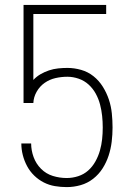

<svg xmlns="http://www.w3.org/2000/svg" viewBox="-20 -755 540 783"><path d="M252 8Q228 8 204 4Q180 0 158.5 -11Q137 -22 119.5 -39Q102 -56 90.5 -77.5Q79 -99 73 -122.5Q67 -146 67 -170H107Q107 -142 117 -114.5Q127 -87 147.5 -66.5Q168 -46 195.5 -37.5Q223 -29 252 -29Q276 -29 299 -36.5Q322 -44 339.5 -59.5Q357 -75 369 -96.5Q381 -118 387.5 -141Q394 -164 396.5 -187.5Q399 -211 399 -235Q399 -259 396.5 -282.5Q394 -306 388 -329Q382 -352 370.5 -373Q359 -394 341.5 -410Q324 -426 301 -434Q278 -442 255 -442Q230 -442 206 -436.5Q182 -431 162 -417Q142 -403 129.5 -381Q117 -359 116 -335H76V-735H413V-698H116V-429Q129 -443 145.5 -452.5Q162 -462 180 -468Q198 -474 217 -476Q236 -478 255 -478Q283 -478 311 -470Q339 -462 361.5 -444Q384 -426 399.5 -401Q415 -376 424 -349Q433 -322 436 -293Q439 -264 439 -235Q439 -206 435.5 -177Q432 -148 423 -120.5Q414 -93 398.5 -68.5Q383 -44 360 -26Q337 -8 309 0Q281 8 252 8Z"/></svg>

Font: Iosevka Term Curly Extralight
Style: Regular
Weight: 200
Designer: Belleve Invis
Foundry: Belleve Invis
Version: Version 32.3.0